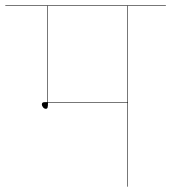

<svg xmlns="http://www.w3.org/2000/svg" viewBox="-30 -700 642 720"><path d="M592 -678H450V0H448V-315H150Q150 -302 148.5 -297Q147 -292 142 -292Q136 -292 131.5 -297.5Q127 -303 127 -309Q127 -317 138 -317H148V-678H-10V-680H592ZM448 -678H150V-317H448Z"/></svg>

Font: FiraGO Two
Style: Regular
Weight: 100
Designer: bBox Type
Foundry: bBox Type GmbH
Version: Version 1.001